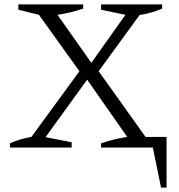

<svg xmlns="http://www.w3.org/2000/svg" viewBox="-20 -667 807 868"><path d="M25 0V-19Q72 -40 122 -48L339 -345L156 -600L63 -623V-647H356V-628Q300 -609 240 -600L393 -383L547 -600L437 -623V-647H713V-628Q664 -607 611 -599L426 -345L638 -48H733V181H708L671 0H437V-19Q494 -39 555 -48L374 -307L186 -47L304 -24V0Z"/></svg>

Font: Piazzolla SC Light
Style: Regular
Weight: 300
Designer: Juan Pablo del Peral
Foundry: Huerta Tipografica
Version: Version 1.330